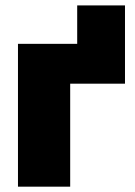

<svg xmlns="http://www.w3.org/2000/svg" viewBox="-20 -700 505 720"><path d="M269.5 -535.6V-679.7H448.7V-535.6ZM448.7 -535.6V-386.2H243.2V0H47.4V-535.6Z"/></svg>

Font: Inter 20pt Black
Style: Regular
Weight: 900
Version: Version 4.001;git-66647c0bb